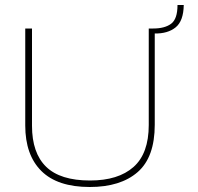

<svg xmlns="http://www.w3.org/2000/svg" viewBox="-20 -737 790 768"><path d="M339 11Q210 11 145.5 -53Q81 -117 81 -235V-623H108V-234Q108 -125 164.5 -70Q221 -15 340 -15Q453 -15 514 -69Q575 -123 575 -237V-623H599V-238Q599 -108 530.5 -48.5Q462 11 339 11ZM598 -603 593 -623Q639 -623 664.5 -642Q690 -661 690 -717H715Q714 -653 682.5 -627.5Q651 -602 598 -603Z"/></svg>

Font: Inconsolata ExtraExpanded ExtraLight
Style: Regular
Weight: 200
Width: 8
Monospace: yes
Designer: Raph Levien, Cyreal, Brenton Simpson
Foundry: Raph Levien, Cyreal, Google
Version: Version 3.100; ttfautohint (v1.8.4.7-5d5b)